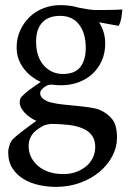

<svg xmlns="http://www.w3.org/2000/svg" viewBox="-20 -462 518 750"><path d="M367 -375Q378 -358 384.5 -337Q391 -316 391 -292Q391 -254 377 -223.5Q363 -193 339.5 -172Q316 -151 285 -140Q254 -129 220 -129Q213 -129 203 -129.5Q193 -130 186 -131Q176 -132 170.5 -130.5Q165 -129 158 -125Q150 -120 143.5 -113Q137 -106 137 -98Q137 -85 148.5 -76Q160 -67 178 -62Q197 -57 224 -54Q251 -51 278 -48.5Q305 -46 329.5 -42.5Q354 -39 369 -33Q401 -19 419 4.5Q437 28 437 76Q437 113 419 147.5Q401 182 369 209Q337 236 293 252Q249 268 198 268Q166 268 133 261Q100 254 73 238Q46 222 29 196Q12 170 12 132Q12 121 17 105.5Q22 90 30 82Q39 73 51.5 63Q64 53 77 43Q90 33 102 24.5Q114 16 122 10Q110 5 98.5 -3Q87 -11 77.5 -20.5Q68 -30 62.5 -41Q57 -52 57 -62Q57 -77 65 -85Q82 -102 97.5 -113Q113 -124 139 -142Q121 -150 104.5 -162.5Q88 -175 74.5 -192Q61 -209 53 -230Q45 -251 45 -277Q45 -313 59 -343.5Q73 -374 96 -396Q119 -418 150 -430Q181 -442 216 -442Q255 -442 288 -432Q332 -423 352 -423Q372 -423 387 -423Q403 -423 423.5 -423.5Q444 -424 458 -425Q458 -423 457 -414.5Q456 -406 454.5 -396Q453 -386 450 -376Q447 -366 443 -361ZM352 112Q352 65 312 44Q285 30 248.5 26Q212 22 183 22Q175 22 163.5 24.5Q152 27 144 32Q136 37 127 43Q118 49 110 58Q102 67 97 79.5Q92 92 92 110Q92 132 101.5 151.5Q111 171 128.5 186Q146 201 171 209.5Q196 218 228 218Q254 218 276.5 210Q299 202 316 188Q333 174 342.5 154.5Q352 135 352 112ZM226 -173Q272 -173 293.5 -200Q315 -227 315 -275Q315 -332 289 -366Q263 -400 215 -400Q169 -400 145 -374Q121 -348 121 -300Q121 -240 151 -206.5Q181 -173 226 -173Z"/></svg>

Font: Lusitana
Style: Regular
Weight: 400
Designer: Ana Paula Megda
Foundry: Ana Paula Megda
Version: Version 1.000; ttfautohint (v1.1) -l 8 -r 50 -G 200 -x 14 -D